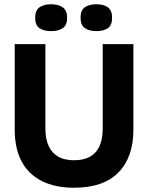

<svg xmlns="http://www.w3.org/2000/svg" viewBox="-20 -867 695 901"><path d="M328 14Q271 14 226 1.5Q181 -11 147.5 -34.5Q114 -58 92 -91.5Q70 -125 59.5 -167Q49 -209 49 -259V-660H193V-265Q193 -214 209 -180.5Q225 -147 254.5 -131Q284 -115 327 -115Q371 -115 401 -131Q431 -147 446.5 -180Q462 -213 462 -265V-660H606V-259Q606 -129 535.5 -57.5Q465 14 328 14ZM432 -721Q397 -721 377.5 -735.5Q358 -750 358 -784Q358 -818 377.5 -832.5Q397 -847 432 -847Q467 -847 486.5 -832.5Q506 -818 506 -784Q506 -749 486.5 -735Q467 -721 432 -721ZM220 -721Q185 -721 165 -735Q145 -749 145 -784Q145 -818 165 -832.5Q185 -847 219 -847Q254 -847 274.5 -832.5Q295 -818 295 -784Q295 -749 275 -735Q255 -721 220 -721Z"/></svg>

Font: Bricolage Grotesque 72pt
Style: Bold
Weight: 700
Designer: Mathieu Triay
Foundry: Atelier Triay
Version: Version 1.001;gftools[0.9.33.dev8+g029e19f]